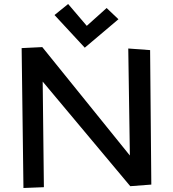

<svg xmlns="http://www.w3.org/2000/svg" viewBox="-20 -938 863 958"><path d="M191 -703 88 -698 97 0 199 -4 193 -531 630 -9 735 -17 729 -688 620 -696 628 -162ZM512 -898 413 -809 320 -918 252 -863 403 -700 571 -842Z"/></svg>

Font: McLaren
Style: Regular
Weight: 400
Designer: Astigmatic (AOETI)
Foundry: Astigmatic (AOETI)
Version: Version 1.000